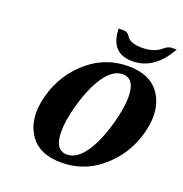

<svg xmlns="http://www.w3.org/2000/svg" viewBox="-128 -818 897 941"><g transform="rotate(20 320.0 -347.0)"><path d="M470.7 -268.6Q492.2 -347.7 492.2 -402.8Q492.2 -421.9 489.7 -437.5Q480 -500.5 428.7 -500.5Q377.4 -500.5 334 -437.5Q291.5 -376.5 261.7 -268.6Q240.7 -192.4 240.7 -134.3Q240.7 -115.2 243.2 -99.6Q252.9 -36.6 304.2 -36.6Q355.5 -36.6 398.9 -99.6Q442.4 -162.6 470.7 -268.6ZM128.9 -60.5Q93.3 -111.3 93.3 -180.2Q93.3 -221.2 106 -268.6Q140.1 -395.5 240.7 -476.6Q328.1 -546.9 441.2 -546.9Q554.2 -546.9 604 -476.6Q639.6 -425.8 639.6 -356.9Q639.6 -315.9 627 -268.6Q592.8 -141.6 492.2 -60.5Q405.3 9.8 292 9.8Q178.7 9.8 128.9 -60.5ZM332 -704.1H358.4Q378.9 -704.1 390.1 -685.5Q408.2 -654.3 470.7 -654.3Q533.2 -654.3 569.3 -685.5Q591.8 -704.1 608.4 -704.1H634.8Q563.5 -576.2 449.2 -576.2Q335 -576.2 332 -704.1Z"/></g></svg>

Font: Cursive Sans
Style: Bold
Weight: 700
Italic angle: -15°
Designer: Wojciech Kalinowski "wmk69" (wmk69@o2.pl)
Foundry: Wojciech Kalinowski "wmk69" (wmk69@o2.pl)
Version: Wersja 3.1.0; 2022-02-18